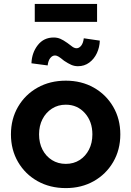

<svg xmlns="http://www.w3.org/2000/svg" viewBox="-20 -953 673 983"><path d="M317 10Q236 10 172.5 -25.5Q109 -61 72.5 -123.5Q36 -186 36 -265Q36 -344 72.5 -406.5Q109 -469 172.5 -504.5Q236 -540 317 -540Q397 -540 460 -504.5Q523 -469 559.5 -406.5Q596 -344 596 -265Q596 -186 559.5 -123.5Q523 -61 460 -25.5Q397 10 317 10ZM317 -114Q357 -114 387.5 -133.5Q418 -153 435.5 -187Q453 -221 453 -265Q453 -331 414.5 -374Q376 -417 317 -417Q277 -417 246 -397Q215 -377 197.5 -343Q180 -309 180 -265Q180 -221 197.5 -187Q215 -153 246 -133.5Q277 -114 317 -114ZM379 -614Q361 -614 345 -621Q329 -628 308 -642Q290 -657 280 -663Q270 -669 262 -669Q248 -669 237.5 -656Q227 -643 224 -618L141 -629Q143 -683 173.5 -722Q204 -761 255 -761Q273 -761 288.5 -754.5Q304 -748 325 -733Q340 -721 351 -713.5Q362 -706 372 -706Q385 -706 395.5 -719Q406 -732 409 -757L491 -745Q490 -711 476 -681Q462 -651 437 -632.5Q412 -614 379 -614ZM158 -841V-933H477V-841Z"/></svg>

Font: Lexend Deca SemiBold
Style: Regular
Weight: 600
Designer: Bonnie Shaver-Troup, Thomas Jockin
Foundry: Lexend
Version: Version 1.008; ttfautohint (v1.8.4.7-5d5b)